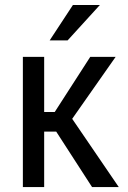

<svg xmlns="http://www.w3.org/2000/svg" viewBox="-20 -759 520 779"><path d="M159.2 -225.1V0H72.8V-528.3H159.2V-304.7H202.1L346.2 -528.3H449.2L272.9 -276.9L461.9 0H353.5L208 -225.1ZM275.9 -738.8H385.3L254.4 -595.2H181.6Z"/></svg>

Font: RobotoCondensed-Regular
Style: Regular
Weight: 400
Designer: Google
Version: Version 2.001201; 2014